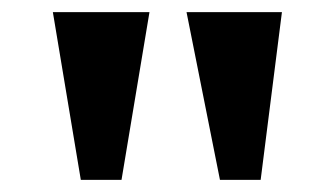

<svg xmlns="http://www.w3.org/2000/svg" viewBox="-20 -734 553 316"><path d="M342 -438 287 -714H444L409 -438ZM113 -438 67 -714H226L180 -438Z"/></svg>

Font: Noto Serif Kannada
Style: Regular
Weight: 400
Designer: Universal Thirst, Indian Type Foundry and the Monotype Design Team
Foundry: Monotype Imaging Inc.
Version: Version 2.003